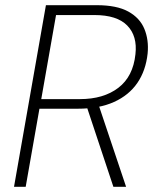

<svg xmlns="http://www.w3.org/2000/svg" viewBox="-20 -720 603 740"><path d="M34 0 157 -700H353Q430 -700 474.5 -675.5Q519 -651 536.5 -608.5Q554 -566 549 -514Q542 -448 509.5 -400.5Q477 -353 419.5 -327Q362 -301 280 -301H132L79 0ZM417 0 311 -319H359L466 0ZM139 -338H288Q379 -338 436 -381.5Q493 -425 502 -511Q510 -581 470.5 -621.5Q431 -662 344 -662H196Z"/></svg>

Font: DM Sans 18pt ExtraLight
Style: Italic
Weight: 250
Italic angle: -10°
Designer: Colophon Foundry, Jonny Pinhorn
Foundry: Colophon Foundry
Version: Version 4.004;gftools[0.9.30]